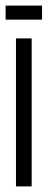

<svg xmlns="http://www.w3.org/2000/svg" viewBox="-20 -665 170 685"><path d="M37 0V-528H93V0ZM0 -595V-645H130V-595Z"/></svg>

Font: Bricolage Grotesque 96pt Condensed ExtraLight
Style: Regular
Weight: 200
Width: 3
Designer: Mathieu Triay
Foundry: Atelier Triay
Version: Version 1.001; ttfautohint (v1.8.4.7-5d5b);gftools[0.9.33.de